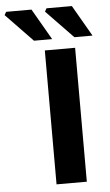

<svg xmlns="http://www.w3.org/2000/svg" viewBox="-160 -893 532 931"><g transform="rotate(-5 106.0 -427.5)"><path d="M76.8 0V-651.8H224.2V0ZM28.6 -703.4 -102.5 -839.2 -93.9 -854.7H29.6L117 -703.4ZM225.1 -703.4 94 -839.2 102.6 -854.7H226.1L313.5 -703.4Z"/></g></svg>

Font: Source Sans 3 VF
Style: Regular
Weight: 200
Designer: Paul D. Hunt
Foundry: Adobe
Version: Version 3.046;hotconv 1.0.118;makeotfexe 2.5.65603